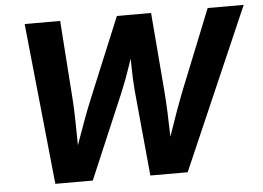

<svg xmlns="http://www.w3.org/2000/svg" viewBox="-51 -795 1181 863"><g transform="rotate(-5 539.0 -364.0)"><path d="M164.6 0 89.8 -727.5H250L275.4 -367.7Q278.3 -322.8 279.1 -275.1Q279.8 -227.5 280.5 -179.7Q281.2 -131.8 281.2 -85.4H252.9Q269.5 -131.8 286.4 -179.7Q303.2 -227.5 320.8 -275.1Q338.4 -322.8 356.9 -367.7L505.9 -727.5H660.2L689.5 -367.7Q692.9 -322.8 694.8 -275.1Q696.8 -227.5 697.8 -179.7Q698.7 -131.8 700.2 -85.4H670.4Q686.5 -131.8 702.9 -179.7Q719.2 -227.5 736.3 -275.1Q753.4 -322.8 771 -367.7L915.5 -727.5H1078.1L761.7 0H593.3L556.6 -385.7Q552.2 -438 551.5 -499.3Q550.8 -560.5 548.3 -631.8H587.4Q560.5 -561.5 540.3 -500.2Q520 -439 497.6 -385.7L333.5 0Z"/></g></svg>

Font: Inter 24pt
Style: Bold Italic
Weight: 700
Italic angle: -9.3988°
Version: Version 4.001;git-66647c0bb